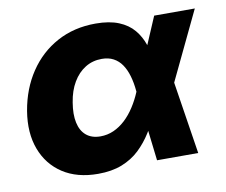

<svg xmlns="http://www.w3.org/2000/svg" viewBox="-66 -618 838 711"><g transform="rotate(-10 353.5 -263.0)"><path d="M248.5 11.7Q169.9 11.7 116.2 -23.4Q62.5 -58.6 39.3 -120.6Q16.1 -182.6 29.3 -263.2Q43 -344.7 84.5 -406.7Q126 -468.8 189.9 -503.4Q253.9 -538.1 335 -538.1Q386.7 -538.1 421.9 -523.7Q457 -509.3 478 -484.1Q499 -459 509.8 -426.8Q520.5 -394.5 523.9 -359.4H561.5L583 -278.8L626.5 0H471.7L440.4 -265.6Q437.5 -297.9 429.9 -323.5Q422.4 -349.1 409.9 -367.2Q397.5 -385.3 378.9 -395.3Q360.4 -405.3 335 -405.3Q300.3 -405.3 272.7 -388.2Q245.1 -371.1 226.6 -339.8Q208 -308.6 201.2 -265.1Q193.8 -221.2 200.7 -189.5Q207.5 -157.7 228 -140.6Q248.5 -123.5 281.2 -123.5Q307.6 -123.5 331.1 -134Q354.5 -144.5 374.8 -163.3Q395 -182.1 411.6 -207.8Q428.2 -233.4 440.4 -262.7L554.2 -529.3H707L579.6 -262.7L529.8 -175.8H491.2Q474.6 -138.7 453.6 -105Q432.6 -71.3 404.8 -44.9Q377 -18.6 338.6 -3.4Q300.3 11.7 248.5 11.7Z"/></g></svg>

Font: Inter 24pt ExtraBold
Style: Italic
Weight: 800
Italic angle: -9.3988°
Designer: Rasmus Andersson
Foundry: rsms
Version: Version 4.001;git-66647c0bb